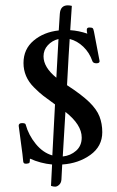

<svg xmlns="http://www.w3.org/2000/svg" viewBox="-20 -613 440 719"><path d="M332 -494 353 -384Q353 -376 341 -376Q329 -376 326 -384Q315 -416 292 -438Q269 -460 241 -467Q238 -426 231 -294Q285 -259 313.5 -231.5Q342 -204 352.5 -177Q363 -150 363 -118Q363 -65 318.5 -33Q274 -1 213 3L210 60Q209 72 201.5 79Q194 86 186.5 86Q179 86 171 83L175 3Q132 -1 92 -19Q92 -7 90.5 -4Q89 -1 80 0H76Q68 0 67 -8Q65 -32 59 -74Q53 -116 50 -142Q50 -152 62.5 -152Q75 -152 76 -147Q87 -107 114 -74Q141 -41 176 -31L186 -222Q157 -243 142.5 -254Q128 -265 107 -286Q68 -325 68 -377Q68 -429 106 -461Q144 -493 200 -499L204 -561Q206 -593 234 -593Q241 -593 249 -591Q247 -568 243 -500Q275 -498 307 -487Q305 -493 305 -501.5Q305 -510 314.5 -510Q324 -510 327 -507.5Q330 -505 332 -494ZM286 -98Q286 -146 225 -194L215 -27Q244 -30 265 -48.5Q286 -67 286 -98ZM143 -402Q143 -361 191 -322L199 -467Q175 -461 159 -443.5Q143 -426 143 -402Z"/></svg>

Font: Sedan SC
Style: Regular
Weight: 400
Designer: Sebastian Salazar
Foundry: Sebastian Salazar
Version: Version 1.001